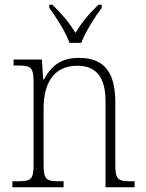

<svg xmlns="http://www.w3.org/2000/svg" viewBox="-20 -786 611 806"><path d="M272 -606H321C338 -651 378 -715 407 -753V-766H393C350 -724 324 -693 297 -648C269 -693 243 -724 200 -766H187V-753C215 -715 256 -651 272 -606ZM32 0H247V-25H236C173 -25 163 -30 163 -98V-331C163 -432 202 -510 305 -510C392 -510 423 -450 423 -361V0H545V-25H536C474 -25 464 -30 464 -99V-357C464 -484 416 -543 312 -543C244 -543 200 -518 165 -453H161L156 -536H37V-511H53C109 -511 121 -506 121 -438V-99C121 -30 111 -25 48 -25H32Z"/></svg>

Font: Noto Serif Ethiopic SemiCondensed ExtraLight
Style: Regular
Weight: 200
Width: 4
Designer: Monotype Design Team
Foundry: Monotype Imaging Inc.
Version: Version 2.102